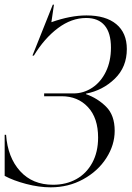

<svg xmlns="http://www.w3.org/2000/svg" viewBox="-22 -790 563 822"><path d="M205 1Q261 1 304.5 -23Q348 -47 373 -93Q398 -139 398 -201Q398 -285 354.5 -331.5Q311 -378 242 -378H167V-390H292Q336 -390 373 -414.5Q410 -439 431.5 -483.5Q453 -528 453 -586Q453 -649 426 -681Q399 -713 347 -713Q284 -713 226 -669.5Q168 -626 123 -552H117L204 -770H209L198 -695Q280 -724 348 -724Q431 -724 476 -686.5Q521 -649 521 -580Q521 -503 469.5 -453Q418 -403 346 -389V-387Q395 -370 432 -333.5Q469 -297 469 -230Q469 -169 433 -113Q397 -57 334 -22.5Q271 12 195 12Q145 12 90 -2.5Q35 -17 -2 -37V-213H4Q11 -116 64 -57.5Q117 1 205 1Z"/></svg>

Font: Nyght Serif Light Italic
Style: Regular
Weight: 300
Italic angle: -16°
Designer: Maksym Kobuzan
Version: Version 0.410